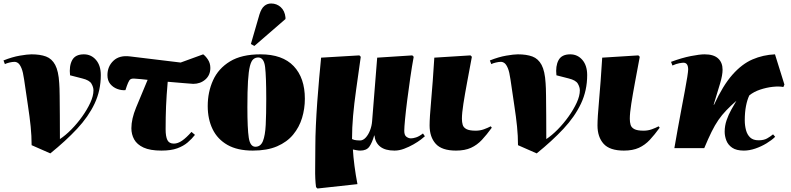

<svg xmlns="http://www.w3.org/2000/svg" viewBox="-22 -848 4526 1099"><path d="M266 30 159 -17Q159 -70 153.5 -124Q148 -178 138 -243.5Q128 -309 116 -393Q110 -436 101 -457.5Q92 -479 82 -486.5Q72 -494 61 -494Q49 -494 32 -490Q15 -486 6 -481L-2 -502Q48 -522 91.5 -529.5Q135 -537 158 -537Q208 -537 241.5 -524.5Q275 -512 294 -476.5Q313 -441 317 -372Q319 -348 319.5 -299.5Q320 -251 320.5 -187Q321 -123 321 -52Q353 -73 386.5 -107Q420 -141 448.5 -181Q477 -221 495 -260Q513 -299 513 -331Q513 -349 501.5 -369Q490 -389 449 -399L379 -417Q373 -470 391 -503.5Q409 -537 458 -537Q500 -537 527.5 -505Q555 -473 555 -418Q555 -330 519.5 -255Q484 -180 419 -110.5Q354 -41 266 30Z M902 14Q837 14 799.5 -3.5Q762 -21 746 -50Q730 -79 730 -114Q730 -167 757 -232.5Q784 -298 823 -391Q804 -393 785.5 -395Q767 -397 748 -398Q726 -400 718.5 -388Q711 -376 704 -356L696 -332Q673 -330 649 -339Q625 -348 609 -367.5Q593 -387 593 -418Q593 -468 627.5 -500.5Q662 -533 723 -525L1012 -490L1141 -537Q1155 -527 1168.5 -506.5Q1182 -486 1182 -459Q1182 -418 1153.5 -393Q1125 -368 1084 -368Q1075 -368 1032.5 -372Q990 -376 938 -380Q931 -301 928.5 -240Q926 -179 926 -108Q926 -67 936 -46.5Q946 -26 973 -26Q996 -26 1020.5 -43Q1045 -60 1074 -93L1094 -76Q1076 -53 1052 -32.5Q1028 -12 992.5 1Q957 14 902 14Z M1425 14Q1337 14 1280 -18.5Q1223 -51 1195 -108.5Q1167 -166 1167 -241Q1167 -321 1197.5 -388.5Q1228 -456 1294.5 -496.5Q1361 -537 1469 -537Q1595 -537 1659 -469.5Q1723 -402 1723 -283Q1723 -226 1707 -173Q1691 -120 1656 -77.5Q1621 -35 1564 -10.5Q1507 14 1425 14ZM1440 -8Q1470 -8 1483 -40.5Q1496 -73 1499 -134Q1502 -195 1502 -281Q1502 -409 1495.5 -464Q1489 -519 1456 -519Q1440 -519 1428 -509Q1416 -499 1408.5 -469.5Q1401 -440 1397.5 -383.5Q1394 -327 1394 -235Q1394 -111 1402 -59.5Q1410 -8 1440 -8ZM1434 -585 1414 -596 1463 -765Q1474 -800 1491 -814Q1508 -828 1530 -828Q1562 -828 1585 -807Q1608 -786 1612 -749V-739Z M1795 231 1787 223Q1781 179 1782 116Q1783 53 1783 -13Q1783 -64 1786 -129.5Q1789 -195 1794 -265Q1799 -335 1805 -401Q1811 -467 1816 -518L2035 -531L2043 -523Q2028 -416 2016.5 -334.5Q2005 -253 1999 -185Q1993 -117 1993 -52Q2005 -46 2019.5 -45Q2034 -44 2039 -44Q2056 -44 2071 -60Q2086 -76 2096 -101.5Q2106 -127 2108 -155L2137 -518L2338 -531L2346 -523Q2336 -469 2326.5 -403.5Q2317 -338 2309 -275.5Q2301 -213 2296.5 -165.5Q2292 -118 2292 -99Q2292 -74 2304.5 -65Q2317 -56 2330 -56Q2342 -56 2359.5 -61.5Q2377 -67 2399 -84L2410 -68Q2405 -63 2387.5 -49.5Q2370 -36 2344.5 -21.5Q2319 -7 2291 3.5Q2263 14 2236 14Q2183 14 2154.5 -8.5Q2126 -31 2121 -73H2120Q2108 -31 2092 -8.5Q2076 14 2040 14Q2030 14 2017.5 11.5Q2005 9 2000 8H1998Q2000 47 2007 101Q2014 155 2024 206Z M2588 14Q2507 14 2472 -25Q2437 -64 2437 -130Q2437 -174 2446 -273.5Q2455 -373 2464 -518L2671 -531L2679 -523Q2665 -448 2652 -378.5Q2639 -309 2630.5 -254.5Q2622 -200 2622 -168Q2622 -149 2626.5 -133.5Q2631 -118 2648 -109Q2665 -100 2701 -100Q2726 -100 2748 -108Q2770 -116 2787 -125L2793 -117Q2764 -77 2736.5 -47.5Q2709 -18 2674 -2Q2639 14 2588 14Z M3050 30 2943 -17Q2943 -70 2937.5 -124Q2932 -178 2922 -243.5Q2912 -309 2900 -393Q2894 -436 2885 -457.5Q2876 -479 2866 -486.5Q2856 -494 2845 -494Q2833 -494 2816 -490Q2799 -486 2790 -481L2782 -502Q2832 -522 2875.5 -529.5Q2919 -537 2942 -537Q2992 -537 3025.5 -524.5Q3059 -512 3078 -476.5Q3097 -441 3101 -372Q3103 -348 3103.5 -299.5Q3104 -251 3104.5 -187Q3105 -123 3105 -52Q3137 -73 3170.5 -107Q3204 -141 3232.5 -181Q3261 -221 3279 -260Q3297 -299 3297 -331Q3297 -349 3285.5 -369Q3274 -389 3233 -399L3163 -417Q3157 -470 3175 -503.5Q3193 -537 3242 -537Q3284 -537 3311.5 -505Q3339 -473 3339 -418Q3339 -330 3303.5 -255Q3268 -180 3203 -110.5Q3138 -41 3050 30Z M3549 14Q3468 14 3433 -25Q3398 -64 3398 -130Q3398 -174 3407 -273.5Q3416 -373 3425 -518L3632 -531L3640 -523Q3626 -448 3613 -378.5Q3600 -309 3591.5 -254.5Q3583 -200 3583 -168Q3583 -149 3587.5 -133.5Q3592 -118 3609 -109Q3626 -100 3662 -100Q3687 -100 3709 -108Q3731 -116 3748 -125L3754 -117Q3725 -77 3697.5 -47.5Q3670 -18 3635 -2Q3600 14 3549 14Z M4236 14Q4193 14 4169 -2.5Q4145 -19 4135.5 -44Q4126 -69 4126 -94Q4126 -128 4137 -160Q4148 -192 4164 -220.5Q4180 -249 4193 -271Q4160 -242 4135 -216Q4110 -190 4090 -161Q4070 -132 4051 -93.5Q4032 -55 4009 0H3838Q3847 -53 3857.5 -110.5Q3868 -168 3878.5 -224Q3889 -280 3898 -327.5Q3907 -375 3912 -407.5Q3917 -440 3917 -450Q3917 -489 3890 -489Q3883 -489 3866 -486Q3849 -483 3827 -473L3819 -494Q3881 -517 3932 -527Q3983 -537 4011 -537Q4063 -537 4088.5 -513.5Q4114 -490 4114 -449Q4114 -418 4100 -371Q4086 -324 4063 -249L4065 -248Q4116 -359 4170.5 -420.5Q4225 -482 4285.5 -508Q4346 -534 4414 -537L4468 -364L4462 -350Q4437 -355 4401 -351Q4365 -347 4329 -335Q4293 -323 4267 -302Q4255 -277 4248 -241Q4241 -205 4241 -159Q4241 -130 4248 -103.5Q4255 -77 4272 -61Q4289 -45 4320 -45Q4350 -45 4368.5 -55.5Q4387 -66 4403 -79L4415 -65Q4396 -46 4365.5 -27.5Q4335 -9 4301 2.5Q4267 14 4236 14Z"/></svg>

Font: Literata 72pt Black
Style: Italic
Weight: 900
Italic angle: -2°
Designer: Latin by Veronika Burian and Jose Scaglione. Greek by Irene Vlachou. Cyrillic by Vera Evstafieva
Foundry: TypeTogether
Version: Version 3.002